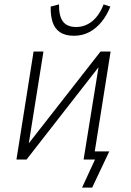

<svg xmlns="http://www.w3.org/2000/svg" viewBox="-20 -727 599 875"><path d="M354 128 413 0H363L368 -37H478L400 128ZM55 0 133 -492H178L110 -66H105L438 -492H484L406 0H361L430 -427H434L101 0ZM317 -564Q277 -564 253 -580.5Q229 -597 219.5 -627Q210 -657 211 -697L249 -707Q248 -655 266.5 -629.5Q285 -604 327 -604Q368 -604 400.5 -630.5Q433 -657 452 -707L483 -697Q467 -657 443 -627.5Q419 -598 387.5 -581Q356 -564 317 -564Z"/></svg>

Font: Nunito Sans 7pt Condensed ExtraLight
Style: Italic
Weight: 250
Width: 3
Italic angle: -9°
Designer: Vernon Adams
Foundry: Vernon Adams
Version: Version 3.101;gftools[0.9.27]